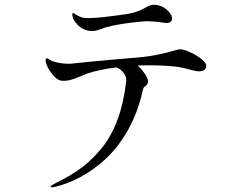

<svg xmlns="http://www.w3.org/2000/svg" viewBox="-20 -764 1040 809"><path d="M337 -639Q318 -646 302.5 -664.5Q287 -683 286 -694Q282 -710 289 -709Q292 -709 295 -706Q297 -703 308.5 -697.5Q320 -692 327 -690Q347 -684 430 -693.5Q513 -703 540 -710Q572 -719 592 -731.5Q612 -744 629 -744Q673 -742 698 -706Q704 -697 705 -687.5Q706 -678 698 -671.5Q690 -665 672 -668Q670 -668 657.5 -670Q645 -672 638 -672.5Q631 -673 614 -674Q597 -675 586 -674Q481 -665 423 -648Q419 -646 404 -641Q389 -636 382.5 -634.5Q376 -633 363 -633.5Q350 -634 337 -639ZM840 -505Q851 -493 848.5 -481Q846 -469 831.5 -465Q817 -461 795 -467Q740 -482 714 -484Q643 -491 560 -488Q576 -475 595 -446Q614 -414 591 -400Q587 -398 584.5 -392.5Q582 -387 578.5 -370.5Q575 -354 572 -345Q550 -267 511 -202Q472 -137 422.5 -92Q373 -47 319 -18Q265 11 209 24Q194 27 193 22Q193 18 219 5Q279 -24 325 -58.5Q371 -93 411 -143Q451 -193 476.5 -263.5Q502 -334 512 -424Q513 -442 500 -458Q487 -474 471 -480Q397 -471 344 -453Q341 -452 318 -442Q295 -432 276 -427Q257 -422 239 -424Q220 -426 199 -453Q178 -480 173 -502Q169 -528 188 -513Q201 -504 229.5 -499Q258 -494 283 -496Q332 -502 436 -511Q540 -520 583 -524Q643 -530 729 -555Q749 -560 785.5 -542Q822 -524 840 -505Z"/></svg>

Font: TsukuhouMincho
Style: Regular
Weight: 400
Designer: Iose
Foundry: Typographish
Version: Version 1.001; ttfautohint (v1.8.3)